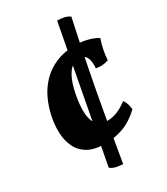

<svg xmlns="http://www.w3.org/2000/svg" viewBox="-186 -694 792 911"><g transform="rotate(-30 210.5 -238.0)"><path d="M184 9Q127 9 92.5 -11.5Q58 -32 41.5 -67Q25 -102 23.5 -145.5Q22 -189 32 -235Q41 -278 60 -319Q79 -360 111 -393.5Q143 -427 189.5 -447Q236 -467 300 -467Q334 -467 365.5 -458.5Q397 -450 417 -437Q398 -382 395 -328Q364 -316 327 -323Q333 -404 282 -404Q243 -404 218 -364.5Q193 -325 182 -261Q173 -216 173.5 -174.5Q174 -133 191 -106.5Q208 -80 250 -80Q281 -80 309.5 -92.5Q338 -105 361 -124Q378 -102 380 -68Q336 -26 289 -8.5Q242 9 184 9ZM212 135Q194 135 176 131Q158 127 144 116L281 -611Q301 -611 317.5 -607.5Q334 -604 349 -594Q321 -464 297.5 -345.5Q274 -227 253.5 -109.5Q233 8 212 135Z"/></g></svg>

Font: Vollkorn
Style: Bold Italic
Weight: 700
Italic angle: -11°
Designer: Friedrich Althausen
Foundry: Friedrich Althausen
Version: Version 5.000; ttfautohint (v1.8.3)